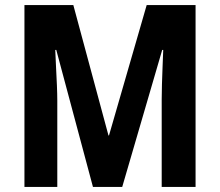

<svg xmlns="http://www.w3.org/2000/svg" viewBox="-20 -734 863 754"><path d="M345 0 201 -538H197Q198 -509 200 -472Q202 -435 203.5 -399Q205 -363 205 -339V0H76V-714H268L406 -202H408L556 -714H748V0H615V-343Q615 -368 616 -403Q617 -438 618.5 -474Q620 -510 621 -538H617L460 0Z"/></svg>

Font: Noto Sans Sinhala UI Condensed
Style: Bold
Weight: 700
Width: 3
Designer: Jelle Bosma - Monotype Design Team
Foundry: Monotype Imaging Inc.
Version: Version 2.006; ttfautohint (v1.8.4.7-5d5b)